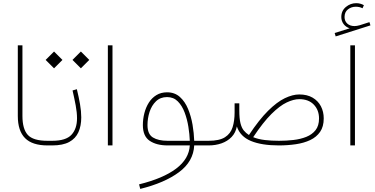

<svg xmlns="http://www.w3.org/2000/svg" viewBox="-20 -921 2372 1216"><path d="M92.8 -633.8V-186.5Q92.8 -92.3 138.7 -46.1Q184.6 0 280.8 0H281.2V-29.3H280.8Q189.9 -29.3 156 -66.7Q122.1 -104 122.1 -186.5V-633.8Z M466.8 -356 439.5 -348.1Q451.2 -297.4 459.5 -252.9Q467.8 -208.5 467.8 -171.9Q467.8 -105.5 432.6 -67.4Q397.5 -29.3 311 -29.3H281.2Q274.9 -29.3 273.2 -25.1Q271.5 -21 271.5 -14.6Q271.5 -8.3 273.2 -4.2Q274.9 0 281.2 0H311Q377.9 0 418.2 -21.7Q458.5 -43.5 476.6 -83.5Q494.6 -123.5 494.6 -177.7Q494.6 -216.3 486.8 -261.2Q479 -306.2 466.8 -356ZM439 -541.5 492.2 -488.3 545.4 -541.5 492.2 -594.7ZM269 -541.5 322.3 -488.3 375.5 -541.5 322.3 -594.7Z M692.4 0V-633.8H663.1V0Z M1182.1 -29.3Q1146.5 -29.3 1111.3 -29.3Q1076.2 -29.3 1041.5 -29.3Q982.9 -29.3 948.5 -50.3Q914.1 -71.3 914.1 -128.9Q914.1 -171.4 927.2 -212.2Q940.4 -252.9 968 -279.5Q995.6 -306.2 1038.1 -306.2Q1079.1 -306.2 1106.2 -278.8Q1133.3 -251.5 1149.4 -208.5Q1165.5 -165.5 1173.1 -117.9Q1180.7 -70.3 1182.1 -29.3ZM1182.1 0Q1177.2 85.4 1095.2 147.2Q1013.2 209 860.8 246.6L868.2 275.4Q1022.5 237.3 1113.8 169.4Q1205.1 101.6 1210 0H1272V-29.3H1210Q1208.5 -77.6 1199.5 -130.9Q1190.4 -184.1 1171.1 -231Q1151.9 -277.8 1119.1 -307.1Q1086.4 -336.4 1038.1 -336.4Q999.5 -336.4 970.5 -318.6Q941.4 -300.8 922.6 -271Q903.8 -241.2 894.3 -204.1Q884.8 -167 884.8 -128.9Q884.8 -58.1 928.2 -29.1Q971.7 0 1041.5 0Q1076.2 0 1111.3 0Q1146.5 0 1182.1 0Z M1875.5 -293Q1934.1 -293 1967.3 -258.5Q2000.5 -224.1 2000.5 -170.4Q2000.5 -124.5 1978.5 -96.7Q1956.5 -68.8 1919.9 -54.2Q1883.3 -39.6 1838.1 -34.4Q1793 -29.3 1746.6 -29.3Q1698.7 -29.3 1657.2 -34.2Q1615.7 -39.1 1583.5 -52.2Q1646.5 -147 1699.2 -199.2Q1752 -251.5 1795.9 -272.2Q1839.8 -293 1875.5 -293ZM1465.8 -266.6V-209Q1465.8 -155.8 1453.1 -115.2Q1440.4 -74.7 1405 -52Q1369.6 -29.3 1301.3 -29.3H1272Q1265.6 -29.3 1263.9 -25.1Q1262.2 -21 1262.2 -14.6Q1262.2 -8.3 1263.9 -4.2Q1265.6 0 1272 0H1301.3Q1345.7 0 1383.5 -13.4Q1421.4 -26.9 1447 -53.7Q1472.7 -80.6 1480 -120.1Q1501.5 -56.2 1569.3 -28.1Q1637.2 0 1746.1 0Q1802.2 0 1853.5 -7.6Q1904.8 -15.1 1944.6 -33.9Q1984.4 -52.7 2007.3 -85.9Q2030.3 -119.1 2030.3 -170.9Q2030.3 -213.4 2012.5 -247.8Q1994.6 -282.2 1960 -302.5Q1925.3 -322.8 1875.5 -322.8Q1833.5 -322.8 1783.9 -299.1Q1734.4 -275.4 1677.7 -219.2Q1621.1 -163.1 1556.6 -65.9Q1537.6 -78.1 1523.9 -94.7Q1510.3 -111.3 1502.9 -140.9Q1495.6 -170.4 1495.6 -222.2V-266.6Z M2284.7 -888.2Q2262.2 -900.9 2235.8 -900.9Q2199.7 -900.9 2170.7 -877Q2141.6 -853 2141.6 -813.5Q2141.6 -788.1 2156 -768.8Q2170.4 -749.5 2194.8 -741.7L2099.6 -711.9L2106 -690.4L2326.2 -760.3L2319.8 -780.8L2258.3 -761.2Q2239.7 -755.9 2225.1 -755.9Q2196.8 -755.9 2179.4 -771.7Q2162.1 -787.6 2162.1 -813Q2162.1 -844.7 2183.6 -861.6Q2205.1 -878.4 2233.4 -878.4Q2244.1 -878.4 2254.9 -876.2Q2265.6 -874 2275.9 -868.7ZM2228 0V-633.8H2198.7V0Z"/></svg>

Font: Estedad-FD-VF Thin
Style: Regular
Weight: 100
Designer: Amin Abedi
Version: Version 5.0